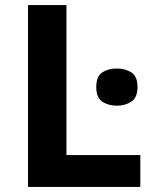

<svg xmlns="http://www.w3.org/2000/svg" viewBox="-20 -734 605 754"><path d="M90 0V-714H241V-125H531V0ZM439 -465Q472 -465 496 -449.5Q520 -434 520 -392Q520 -351 496 -335Q472 -319 439 -319Q405 -319 381.5 -335Q358 -351 358 -392Q358 -434 381.5 -449.5Q405 -465 439 -465Z"/></svg>

Font: Noto IKEA Latin
Style: Bold
Weight: 700
Designer: Monotype Design Team
Foundry: Monotype Imaging Inc.
Version: Version 1.0